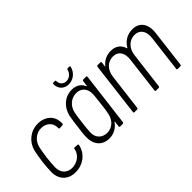

<svg xmlns="http://www.w3.org/2000/svg" viewBox="-39 -1143 1630 1630"><g transform="rotate(-45 776.0 -328.5)"><path d="M196 8C287 8 358 -49 376 -123C378 -127 379 -131 379 -135C380 -142 377 -146 371 -146L340 -148C334 -149 329 -146 328 -139V-133C317 -83 267 -39 202 -39C139 -39 101 -82 102 -145C103 -172 105 -208 110 -252C116 -294 122 -331 128 -359C142 -421 191 -465 254 -465C315 -465 353 -424 356 -378C356 -374 357 -371 357 -366V-361C357 -354 360 -352 366 -352L398 -354C404 -355 408 -358 409 -365L408 -383C407 -454 350 -512 260 -512C171 -512 100 -453 79 -370C72 -336 65 -299 59 -253C54 -209 51 -169 51 -135C52 -50 107 8 196 8Z M683 -561C739 -561 787 -601 799 -655C800 -661 797 -665 791 -665H774C768 -665 764 -662 762 -655C754 -620 722 -594 687 -594C652 -594 627 -620 627 -655C627 -662 624 -665 618 -665H602C596 -665 591 -661 591 -655C589 -601 628 -561 683 -561ZM788 -494 782 -445C782 -441 779 -440 777 -444C759 -487 721 -512 668 -512C583 -512 519 -454 499 -371C492 -338 486 -296 481 -251C475 -207 470 -166 470 -135C469 -50 519 8 603 8C656 8 701 -18 731 -61C733 -65 735 -64 735 -60L729 -10C728 -4 731 0 737 0H769C775 0 779 -4 780 -10L840 -494C840 -500 837 -504 831 -504H799C793 -504 789 -500 788 -494ZM742 -145C730 -85 685 -39 622 -39C560 -39 520 -83 523 -144C524 -173 526 -196 533 -252C540 -308 543 -332 549 -359C562 -420 612 -465 674 -465C736 -465 771 -420 769 -359C767 -331 765 -307 758 -251C752 -196 748 -172 742 -145Z M1394 -511C1338 -511 1285 -485 1253 -429C1251 -426 1249 -426 1248 -429C1233 -481 1193 -511 1135 -511C1087 -511 1043 -492 1011 -452C1009 -449 1006 -451 1007 -454L1012 -494C1012 -500 1009 -504 1003 -504H971C965 -504 961 -500 960 -494L901 -10C900 -4 903 0 909 0H941C947 0 951 -4 952 -10L993 -341C1002 -417 1050 -464 1115 -464C1175 -464 1210 -417 1200 -339L1160 -10C1159 -4 1162 0 1168 0H1200C1206 0 1210 -4 1211 -10L1252 -341C1261 -417 1310 -464 1374 -464C1434 -464 1470 -417 1460 -339L1420 -10C1419 -4 1422 0 1428 0H1460C1466 0 1470 -4 1471 -10L1512 -346C1525 -449 1478 -511 1394 -511Z"/></g></svg>

Font: Barlow Semi Condensed Light
Style: Italic
Weight: 300
Width: 4
Italic angle: -7°
Designer: Jeremy Tribby
Foundry: Tribby Type
Version: Version 1.422;hotconv 1.0.109;makeotfexe 2.5.65596